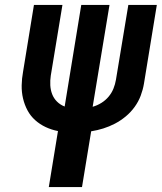

<svg xmlns="http://www.w3.org/2000/svg" viewBox="-20 -755 653 775"><path d="M177 0 214 -226Q188 -231 164.5 -242Q141 -253 122 -270Q103 -287 91 -309.5Q79 -332 73 -357.5Q67 -383 67.5 -410.5Q68 -438 73 -465L117 -735H232L185 -450Q182 -430 183 -411Q184 -392 190.5 -375Q197 -358 210 -345Q223 -332 241 -325L308 -735H422L354 -324Q372 -329 389 -339.5Q406 -350 418.5 -365Q431 -380 438 -397.5Q445 -415 448 -433L498 -735H613L561 -417Q557 -393 548 -369Q539 -345 523.5 -323.5Q508 -302 487.5 -285Q467 -268 444 -256Q421 -244 397 -236.5Q373 -229 348 -225L311 0Z"/></svg>

Font: Iosevka Extrabold Extended
Style: Italic
Weight: 800
Width: 7
Italic angle: -9°
Monospace: yes
Designer: Belleve Invis
Foundry: Belleve Invis
Version: Version 32.5.0; ttfautohint (v1.8.4)